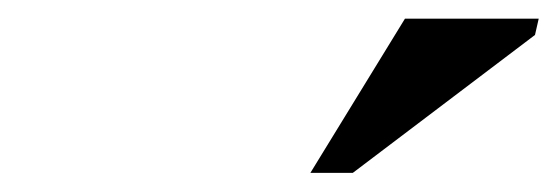

<svg xmlns="http://www.w3.org/2000/svg" viewBox="-20 -690 598 206"><path d="M313 -504.5 414.5 -670H558L554 -652.5L358.5 -504.5Z"/></svg>

Font: Newsreader 16pt
Style: Bold Italic
Weight: 700
Italic angle: -17°
Designer: Hugues Gentile
Foundry: Production Type
Version: Version 1.003; ttfautohint (v1.8.3)